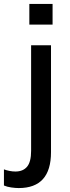

<svg xmlns="http://www.w3.org/2000/svg" viewBox="-74 -734 354 975"><path d="M75 -609V-714H193V-609ZM21 221Q5 221 -16.5 218Q-38 215 -54 208V126Q-41 131 -25.5 134Q-10 137 4 137Q43 137 63.5 112.5Q84 88 84 32V-504H185V39Q185 221 21 221Z"/></svg>

Font: Mulish SemiBold
Style: Regular
Weight: 600
Designer: Vernon Adams
Foundry: Vernon Adams
Version: Version 3.603; ttfautohint (v1.8.3)